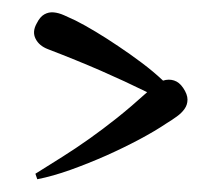

<svg xmlns="http://www.w3.org/2000/svg" viewBox="-20 -437 354 307"><path d="M36.6 -159.2Q58.6 -172.9 79.8 -186.3Q101.1 -199.7 122.8 -215.1Q144.5 -230.5 167.2 -248.5Q189.9 -266.6 215.3 -289.6Q179.7 -307.1 141.1 -324Q102.5 -340.8 56.6 -358.4Q42.5 -363.8 36.9 -375Q31.2 -386.2 38.6 -399.4Q43.9 -410.2 51 -414.1Q58.1 -418 65.9 -417.2Q73.7 -416.5 82.5 -412.6Q91.3 -408.7 100.6 -404.3Q115.2 -397 133.1 -386.2Q150.9 -375.5 169.4 -363Q188 -350.6 206.5 -336.7Q225.1 -322.8 240.7 -308.1Q250 -311 258.3 -308.3Q266.6 -305.7 272.9 -296.4Q279.8 -286.1 279.8 -277.8Q279.8 -269.5 275.1 -262.9Q270.5 -256.3 262.7 -250.7Q254.9 -245.1 246.1 -239.7Q228 -227.5 202.9 -214.1Q177.7 -200.7 149.7 -188.2Q121.6 -175.8 93 -165.5Q64.5 -155.3 39.6 -150.4Z"/></svg>

Font: Montez
Style: Regular
Weight: 400
Designer: Astigmatic (AOETI)
Foundry: Astigmatic (AOETI)
Version: Version 1.001